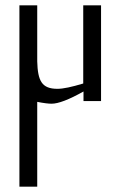

<svg xmlns="http://www.w3.org/2000/svg" viewBox="-20 -702 450 722"><path d="M53 0H120V-319C145 -314 163 -312 174 -312C199 -312 239 -327 294 -358V-322H360V-682H293V-388C250 -375 218 -368 196 -368C137 -368 122 -398 120 -471V-682H53Z"/></svg>

Font: All Genders v4 Light
Style: Regular
Weight: 300
Designer: Rassam Alawdi
Foundry: Rassam Art
Version: Version 3.100;FEAKit 1.0